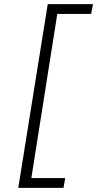

<svg xmlns="http://www.w3.org/2000/svg" viewBox="-20 -725 468 925"><path d="M68 180 210 -705H428L419 -658H256L131 133H294L286 180Z"/></svg>

Font: Nunito Sans 7pt Expanded ExtraLight
Style: Italic
Weight: 250
Width: 7
Italic angle: -9°
Designer: Vernon Adams
Foundry: Vernon Adams
Version: Version 3.101;gftools[0.9.27]